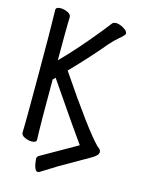

<svg xmlns="http://www.w3.org/2000/svg" viewBox="-129 -785 759 1026"><g transform="rotate(15 250.0 -272.5)"><path d="M477 -22Q477 -4 444 15L285 106L195 162Q189 166 184 166Q174 166 168 153Q162 140 159.5 123Q157 106 157 101.5Q157 97 157 95Q159 87 169 81L364 -30Q330 -76 146 -345L133 -332Q133 -77 134.5 -46.5Q136 -16 136 1Q136 17 109 17Q92 17 71.5 8Q51 -1 51 -17Q51 -29 52 -56.5Q53 -84 53 -335.5Q53 -587 50 -695Q50 -711 77 -711Q95 -711 115 -702Q135 -693 135 -677Q135 -665 134 -640Q133 -615 133 -438Q200 -506 266.5 -585Q333 -664 362 -703Q369 -711 383 -711Q397 -711 411.5 -704.5Q426 -698 437 -689Q448 -680 448 -670Q448 -665 440 -656.5Q432 -648 415 -634Q395 -617 372 -591Q299 -503 198 -399Q388 -118 456 -50Q461 -46 468 -40Q477 -32 477 -22Z"/></g></svg>

Font: Moon Stars Kai HW
Style: Bold
Weight: 700
Designer: GuiWonder
Version: Version 1.101